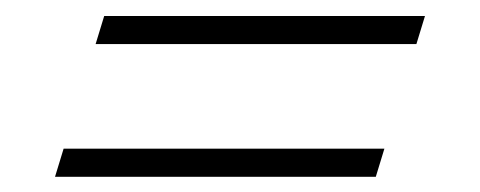

<svg xmlns="http://www.w3.org/2000/svg" viewBox="-20 -380 615 246"><path d="M113.5 -359.5H524.5L513.5 -323.5H102.5ZM61.5 -189.5H472.5L461.5 -153.5H50.5Z"/></svg>

Font: Newsreader Display Medium
Style: Italic
Weight: 500
Italic angle: -17°
Designer: Hugues Gentile
Foundry: Production Type
Version: Version 1.001